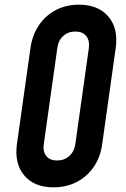

<svg xmlns="http://www.w3.org/2000/svg" viewBox="-20 -786 539 822"><path d="M209 16Q126.5 16 83.8 -35Q41 -86 52.5 -169L110.5 -581Q118.5 -636.5 146.8 -678.2Q175 -720 219.2 -743Q263.5 -766 318 -766Q400.5 -766 443.8 -715.2Q487 -664.5 475.5 -581L417.5 -169Q410 -113.5 381.5 -71.8Q353 -30 308.8 -7Q264.5 16 209 16ZM224.5 -99Q255.5 -99 276.8 -118.2Q298 -137.5 302.5 -169L360.5 -581Q364.5 -612.5 349 -631.8Q333.5 -651 302.5 -651Q271.5 -651 250.5 -631.8Q229.5 -612.5 225.5 -581L167.5 -169Q163 -137.5 178 -118.2Q193 -99 224.5 -99Z"/></svg>

Font: Mohave Light SemiBold
Style: Italic
Weight: 600
Italic angle: -8°
Version: Version 2.003